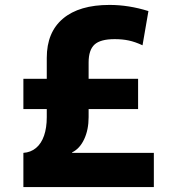

<svg xmlns="http://www.w3.org/2000/svg" viewBox="-20 -760 702 780"><path d="M75 -139Q105 -141 126.5 -159Q148 -177 159 -209Q170 -241 170 -284V-525Q170 -629 236 -684.5Q302 -740 425 -740Q503 -740 583 -715L559 -576Q529 -590 503 -595.5Q477 -601 446 -601Q388 -601 364 -579Q340 -557 340 -506V-284Q340 -233 322 -194.5Q304 -156 273 -141V-139H605V0H75ZM75 -317V-440H541V-317Z"/></svg>

Font: M PLUS 2 ExtraBold
Style: Regular
Weight: 800
Version: Version 1.001